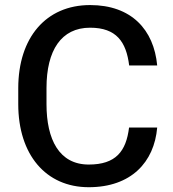

<svg xmlns="http://www.w3.org/2000/svg" viewBox="-20 -741 692 770"><path d="M497.6 -229.5C485.8 -134.3 444.8 -81.1 335.9 -81.1C217.3 -81.1 166.5 -181.6 166.5 -323.2V-388.2C166.5 -539.1 225.6 -629.9 341.3 -629.9C446.8 -629.9 486.3 -573.2 498 -478.5H610.4C597.2 -621.6 507.3 -720.7 341.3 -720.7C164.6 -720.7 53.2 -590.3 53.2 -387.2V-323.2C53.2 -121.1 163.6 9.8 335.9 9.8C505.9 9.8 598.6 -90.8 610.4 -229.5Z"/></svg>

Font: Bert Sans Medium
Style: Regular
Weight: 500
Designer: Christian Robertson (Google), Cristiano Sobral
Foundry: Google, Cristiano Sobral
Version: Version 3.101